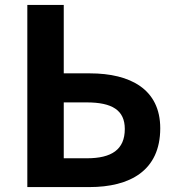

<svg xmlns="http://www.w3.org/2000/svg" viewBox="-20 -760 715 780"><path d="M91 0H343C507 0 631 -66 631 -239C631 -397 510 -462 345 -462H239V-740H91ZM239 -117V-344H332C436 -344 487 -312 487 -236C487 -152 433 -117 333 -117Z"/></svg>

Font: Spoqa Han Sans Neo Bold
Style: Bold
Weight: 700
Designer: [Spoqa Han Sans Neo] Dong-huui Kim  Younghwa Kang  Yujin Lee  [Noto Sans] Ryoko NISHIZUKA  (kana & ideographs); Paul D. 
Foundry: Spoqa (http://www.spoqa-han-sans.com)
Version: Version 1.000